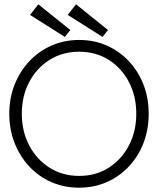

<svg xmlns="http://www.w3.org/2000/svg" viewBox="-20 -857 753 889"><path d="M81 -330.5Q81 -249 115.2 -183.8Q149.5 -118.5 209.5 -80.5Q269.5 -42.5 346.5 -42.5Q424 -42.5 483.5 -80.5Q543 -118.5 577 -183.8Q611 -249 611 -330.5Q611 -412 577 -477Q543 -542 483.5 -579.8Q424 -617.5 346.5 -617.5Q269.5 -617.5 209.5 -579.8Q149.5 -542 115.2 -477Q81 -412 81 -330.5ZM23 -330.5Q23 -402.5 47.5 -464.8Q72 -527 115.8 -573.5Q159.5 -620 218.5 -646Q277.5 -672 346.5 -672Q416 -672 474.5 -646Q533 -620 576.8 -573.5Q620.5 -527 644.5 -464.8Q668.5 -402.5 668.5 -330.5Q668.5 -258 644.8 -195.8Q621 -133.5 577.2 -86.8Q533.5 -40 474.8 -14Q416 12 346.5 12Q276.5 12 217.5 -14Q158.5 -40 115 -86.8Q71.5 -133.5 47.2 -195.8Q23 -258 23 -330.5ZM455 -686 293.5 -788 332 -837 480 -718ZM280.5 -686 119 -788 157.5 -837 305.5 -718Z"/></svg>

Font: League Spartan Thin Light
Style: Regular
Weight: 300
Version: Version 2.002